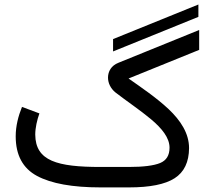

<svg xmlns="http://www.w3.org/2000/svg" viewBox="-20 -815 915 835"><path d="M842.8 -741.7V-795.4L471.7 -645V-591.3ZM541 0C631.8 0 698.2 -13.2 739.7 -40C781.2 -66.9 801.8 -110.4 802.2 -170.9C802.2 -234.9 765.6 -291 712.9 -340.8C659.7 -390.6 595.2 -434.1 539.1 -473.6L846.2 -598.1V-684.6L495.1 -542C463.9 -529.8 449.7 -504.4 449.7 -477.5C449.7 -454.1 460.9 -430.2 481.9 -413.1C530.3 -375.5 588.4 -336.9 636.2 -296.9C684.1 -256.8 717.3 -215.8 717.3 -172.9C717.3 -139.2 703.6 -117.2 676.3 -106C648.9 -94.7 603.5 -88.9 540.5 -88.9H417.5C229 -88.9 134.3 -114.7 133.3 -229.5C133.3 -258.8 141.1 -293 151.4 -321.8L75.7 -350.1C59.6 -310.5 48.3 -267.1 48.3 -222.2C48.3 -140.6 79.1 -83 141.1 -49.8C203.1 -16.6 294.9 0 417.5 0Z"/></svg>

Font: Vazirmatn
Style: Regular
Weight: 400
Designer: Saber Rastikerdar
Foundry: Saber Rastikerdar
Version: Version 33.003